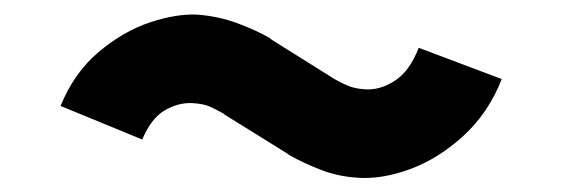

<svg xmlns="http://www.w3.org/2000/svg" viewBox="-20 -517 795 270"><path d="M258.2 -496.4Q288.2 -494 315 -483.9Q341.8 -473.8 359.4 -463.4L362.6 -460.8L446.6 -408.2L451.6 -405.2Q461.2 -399.6 470.4 -396Q479.6 -392.4 492.8 -391.4Q514.2 -389.8 535.3 -403.5Q556.4 -417.2 568.8 -449.8L685.6 -405.8Q666.8 -358 631.6 -325.9Q596.4 -293.8 557 -279.3Q517.6 -264.8 484 -267Q456 -268.6 431.4 -278.1Q406.8 -287.6 387.4 -298.6L382.2 -302.2L296.2 -355.6L294 -357.4Q281.6 -364.4 273.6 -367.7Q265.6 -371 250.6 -372Q231 -373 211.8 -361.9Q192.6 -350.8 180 -320.8L65.2 -368Q84 -414.6 118.8 -443.9Q153.6 -473.2 191.1 -485.6Q228.6 -498 258.2 -496.4Z"/></svg>

Font: SUIT Variable
Style: Regular
Weight: 400
Designer: Sunn Youn; Korean Glyphs from Source Han Sans (Sandoll Communications; Soo-young Jang, Joo-yeon Kang)
Foundry: Sunn
Version: Version 1.150;FEAKit 1.0